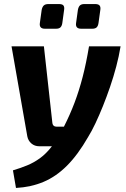

<svg xmlns="http://www.w3.org/2000/svg" viewBox="-20 -723 621 949"><path d="M576 -494Q568 -445 554.5 -394Q541 -343 524 -293.5Q507 -244 488.5 -198Q470 -152 451.5 -113Q433 -74 415 -45Q365 42 311 96Q257 150 195 176Q133 202 59 206L44 119Q81 108 114 94.5Q147 81 177.5 59Q208 37 237 -0.5Q266 -38 296 -97Q326 -156 348.5 -215.5Q371 -275 388.5 -342.5Q406 -410 420 -494ZM197 -494 239 -114Q242 -97 259 -97H315L275 0H175Q151 0 135 -14Q119 -28 115 -49L37 -494ZM271 -703Q288 -703 293.5 -696Q299 -689 297 -675L288 -609Q286 -595 279 -588Q272 -581 257 -581H202Q173 -581 177 -609L186 -674Q189 -689 196.5 -696Q204 -703 220 -703ZM450 -703Q466 -703 472 -696Q478 -689 476 -675L467 -610Q465 -595 458 -588Q451 -581 436 -581H381Q352 -581 356 -609L365 -674Q368 -690 375.5 -696.5Q383 -703 397 -703Z"/></svg>

Font: Exo 2
Style: Bold Italic
Weight: 700
Italic angle: -8°
Designer: Natanael Gama
Foundry: Natanael Gama
Version: Version 2.010